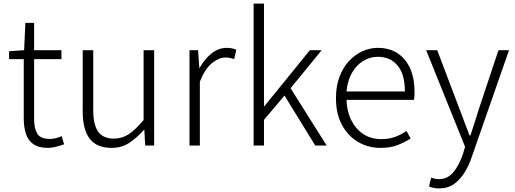

<svg xmlns="http://www.w3.org/2000/svg" viewBox="-20 -815 2883 1075"><path d="M250 13Q197 13 167.5 -7.5Q138 -28 125.5 -65Q113 -102 113 -151V-484H31V-528L115 -534L122 -687H171V-534H324V-484H171V-147Q171 -97 188.5 -67Q206 -37 260 -37Q275 -37 293 -41.5Q311 -46 325 -53L339 -7Q316 1 292.5 7Q269 13 250 13Z M605 13Q522 13 482.5 -38Q443 -89 443 -193V-534H502V-200Q502 -117 529.5 -78Q557 -39 618 -39Q664 -39 701.5 -64Q739 -89 784 -143V-534H843V0H793L788 -88H786Q746 -43 703.5 -15Q661 13 605 13Z M1041 0V-534H1089L1096 -435H1098Q1125 -484 1164 -515.5Q1203 -547 1249 -547Q1265 -547 1278 -544.5Q1291 -542 1303 -536L1291 -484Q1278 -488 1268 -490.5Q1258 -493 1242 -493Q1207 -493 1168 -462.5Q1129 -432 1099 -358V0Z M1400 0V-795H1458V-220H1460L1715 -534H1781L1607 -321L1809 0H1745L1573 -280L1458 -144V0Z M2110 13Q2041 13 1984.5 -20.5Q1928 -54 1894.5 -116Q1861 -178 1861 -266Q1861 -331 1880 -383Q1899 -435 1932.5 -471.5Q1966 -508 2008 -527.5Q2050 -547 2095 -547Q2159 -547 2205 -517.5Q2251 -488 2276 -432.5Q2301 -377 2301 -299Q2301 -288 2300.5 -277.5Q2300 -267 2298 -256H1920Q1922 -192 1946.5 -142.5Q1971 -93 2014 -64.5Q2057 -36 2115 -36Q2158 -36 2192 -48.5Q2226 -61 2256 -82L2279 -39Q2247 -19 2207 -3Q2167 13 2110 13ZM1920 -303H2247Q2247 -399 2206 -448Q2165 -497 2095 -497Q2052 -497 2014 -474Q1976 -451 1951 -408Q1926 -365 1920 -303Z M2438 240Q2423 240 2408 237Q2393 234 2382 229L2394 180Q2402 183 2414 185.5Q2426 188 2437 188Q2486 188 2518 149.5Q2550 111 2570 53L2584 7L2366 -534H2428L2552 -207Q2565 -172 2580 -132.5Q2595 -93 2609 -57H2614Q2626 -93 2638.5 -132.5Q2651 -172 2662 -207L2771 -534H2830L2622 62Q2607 108 2582.5 148.5Q2558 189 2523 214.5Q2488 240 2438 240Z"/></svg>

Font: Noto Sans KR Thin Light
Style: Regular
Weight: 300
Version: Version 2.004-H2;hotconv 1.0.118;makeotfexe 2.5.65603